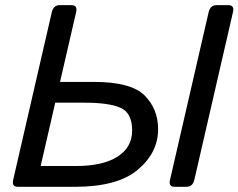

<svg xmlns="http://www.w3.org/2000/svg" viewBox="-20 -720 919 740"><path d="M653.3 0Q628.9 0 635.3 -26.9L784.2 -673.3Q790.5 -700.2 814.9 -700.2H859.9Q884.3 -700.2 877.9 -673.3L729 -26.9Q722.7 0 698.2 0ZM48.8 0Q24.4 0 30.8 -26.9L179.7 -673.3Q186 -700.2 210.4 -700.2H255.4Q279.8 -700.2 273.4 -673.3L211.4 -404.3H342.3Q484.9 -404.3 537.1 -352.3Q589.4 -300.3 589.4 -221.7Q589.4 -131.8 511.2 -65.9Q433.1 0 268.6 0ZM136.7 -80.1H271.5Q376.5 -80.1 432.9 -116.2Q489.3 -152.3 489.3 -216.8Q489.3 -285.6 443.8 -304.9Q398.4 -324.2 308.1 -324.2H192.9Z"/></svg>

Font: Istok
Style: Italic
Weight: 500
Italic angle: -13°
Designer: Andrey V. Panov
Foundry: Andrey V. Panov
Version: Version 1.0.3